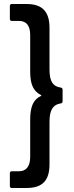

<svg xmlns="http://www.w3.org/2000/svg" viewBox="-20 -804 369 954"><path d="M29 120V57Q29 47 39 47H74Q101 47 115.5 29Q130 11 130 -24V-211Q130 -258 142.5 -286Q155 -314 183 -327Q188 -330 183 -332Q155 -346 142.5 -373.5Q130 -401 130 -448V-630Q130 -700 74 -700H39Q29 -700 29 -710V-774Q29 -784 39 -784H113Q171 -784 198.5 -755Q226 -726 226 -666V-458Q226 -415 239 -394Q252 -373 281 -369Q291 -368 291 -358V-301Q291 -291 281 -290Q253 -286 239.5 -264.5Q226 -243 226 -200V13Q226 73 198.5 101.5Q171 130 113 130H39Q29 130 29 120Z"/></svg>

Font: BarlowMedium
Style: Regular
Weight: 500
Designer: Jeremy Tribby
Foundry: Tribby Type
Version: Version 1.422